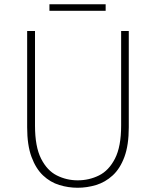

<svg xmlns="http://www.w3.org/2000/svg" viewBox="-20 -872 734 905"><path d="M346 13Q302 13 259.5 0Q217 -13 183 -45Q149 -77 128.5 -132.5Q108 -188 108 -272V-726H145V-280Q145 -181 173.5 -124.5Q202 -68 248 -45Q294 -22 346 -22Q400 -22 446.5 -45Q493 -68 522 -124.5Q551 -181 551 -280V-726H587V-272Q587 -188 566.5 -132.5Q546 -77 511 -45Q476 -13 433 0Q390 13 346 13ZM213 -821V-852H478V-821Z"/></svg>

Font: Noto Sans TC Thin
Style: Regular
Weight: 100
Designer: Ryoko NISHIZUKA 西塚涼子 (kana, bopomofo & ideographs); Paul D. Hunt (Latin, Greek & Cyrillic); Sandoll Communications 산돌커뮤니
Foundry: Adobe
Version: Version 2.004-H2;hotconv 1.0.118;makeotfexe 2.5.65603